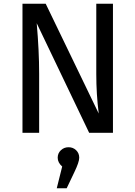

<svg xmlns="http://www.w3.org/2000/svg" viewBox="-20 -709 723 1025"><path d="M583 -689V0H456L176 -585Q189 -437 189 -316V0H100V-689H224L507 -103Q494 -207 494 -313V-689ZM403 133Q403 156 377 210L336 296H283L312 180Q288 159 288 133Q288 109 305 93Q322 77 346 77Q370 77 386.5 93Q403 109 403 133Z"/></svg>

Font: Fira Sans
Style: Regular
Weight: 400
Designer: Carrois Corporate & Edenspiekermann AG
Foundry: Carrois Corporate GbR & Edenspiekermann AG
Version: Version 4.106;PS 004.106;hotconv 1.0.70;makeotf.lib2.5.58329